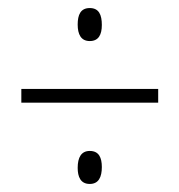

<svg xmlns="http://www.w3.org/2000/svg" viewBox="-20 -581 445 477"><path d="M203 -479C225 -479 233 -495 233 -519C233 -544 226 -561 203 -561C180 -561 173 -544 173 -520C173 -496 181 -479 203 -479ZM33 -326H373V-360H33ZM203 -124C225 -124 233 -141 233 -166C233 -189 226 -206 203 -206C182 -206 173 -190 173 -164C173 -142 180 -124 203 -124Z"/></svg>

Font: Noto Sans Kannada ExtraCondensed ExtraLight
Style: Regular
Weight: 200
Width: 2
Designer: Jelle Bosma - Monotype Design Team
Foundry: Monotype Imaging Inc.
Version: Version 2.005